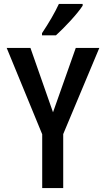

<svg xmlns="http://www.w3.org/2000/svg" viewBox="-20 -958 540 978"><path d="M194 -789V-778H265C308 -817 375 -888 401 -929V-938H280C259 -893 230 -843 194 -789ZM195 0H302V-275L486 -714H366L250 -386L135 -714H14L195 -274Z"/></svg>

Font: Noto Sans Mono ExtraCondensed SemiBold
Style: Regular
Weight: 600
Width: 2
Designer: Monotype Design Team
Foundry: Monotype Imaging Inc.
Version: Version 2.014